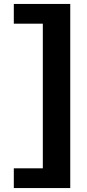

<svg xmlns="http://www.w3.org/2000/svg" viewBox="-20 -731 440 973"><path d="M336 222H197V-711H336ZM336 222H50V122H336ZM336 -611H50V-711H336Z"/></svg>

Font: Ysabeau SC Black
Style: Regular
Weight: 900
Designer: Christian Thalmann (Catharsis Fonts)
Version: Version 2.001;gftools[0.9.30]; featfreeze: smcp